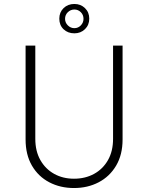

<svg xmlns="http://www.w3.org/2000/svg" viewBox="-20 -940 747 968"><path d="M158 -240Q158 -178 183.5 -133Q209 -88 253 -63.5Q297 -39 353 -39Q410 -39 454.5 -63.5Q499 -88 524.5 -133Q550 -178 550 -240V-710H598V-237Q598 -160 565.5 -105Q533 -50 477.5 -21Q422 8 353 8Q284 8 228.5 -21Q173 -50 141 -105Q109 -160 109 -237V-710H158ZM279 -846Q279 -878 300.5 -899Q322 -920 355 -920Q387 -920 408.5 -899Q430 -878 430 -846Q430 -814 408.5 -793Q387 -772 355 -772Q322 -772 300.5 -792.5Q279 -813 279 -846ZM308 -845Q308 -826 322 -812Q336 -798 355 -798Q374 -798 387.5 -812Q401 -826 401 -845Q401 -865 387.5 -878.5Q374 -892 355 -892Q336 -892 322 -878.5Q308 -865 308 -845Z"/></svg>

Font: Synthetic Light
Style: Regular
Weight: 300
Designer: Santiago Orozco
Foundry: Typemade
Version: Version 2.000; ttfautohint (v1.8.4.7-5d5b)